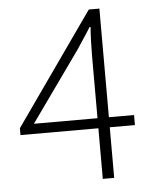

<svg xmlns="http://www.w3.org/2000/svg" viewBox="-49 -680 576 722"><g transform="rotate(-5 239.5 -319.5)"><path d="M310 0V-191H16V-217L313 -639H353V-229H448V-191H353V0ZM70 -229H310V-463Q310 -485 311 -518Q312 -551 314 -573H310Q298 -553 285 -534Q272 -515 258 -493Z"/></g></svg>

Font: hySource Sans Pro Light
Style: Regular
Weight: 300
Designer: Paul D. Hunt
Foundry: Adobe Systems Incorporated
Version: Version 2.021;PS 2.000;hotconv 1.0.86;makeotf.lib2.5.63406